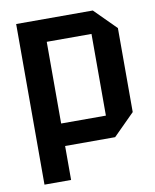

<svg xmlns="http://www.w3.org/2000/svg" viewBox="-80 -762 666 824"><g transform="rotate(-10 253.0 -350.0)"><path d="M163 -246H358V-602H163ZM474 -607V-241L381 -148H163V0H47V-700H381Z"/></g></svg>

Font: Tektur SemiCondensed Medium
Style: Regular
Weight: 500
Width: 4
Designer: Adam Jagosz
Foundry: Adam Jagosz
Version: Version 1.005;gftools[0.9.30]